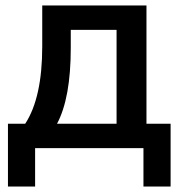

<svg xmlns="http://www.w3.org/2000/svg" viewBox="-20 -540 663 700"><path d="M9 140V-89H72Q134 -184 134 -371V-520H514V-89H602V140H503V0H108V140ZM188 -89H405V-431H238V-365Q238 -183 188 -89Z"/></svg>

Font: IBM Plex Sans Medm
Style: Regular
Weight: 500
Designer: Mike Abbink, Paul van der Laan, Pieter van Rosmalen
Foundry: Bold Monday
Version: Version 3.005